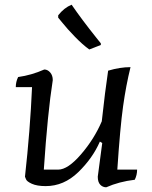

<svg xmlns="http://www.w3.org/2000/svg" viewBox="-20 -780 647 815"><path d="M562 -60Q562 -37 552 -17Q485 -9 431 15Q416 15 405.5 4Q395 -7 395 -30L414 -173L404 -179Q373 -108 312 -49Q251 10 174 10Q137 10 115 0Q93 -10 90 -20L86 -30Q108 -227 116 -410H47Q47 -433 57 -453Q114 -461 168 -485Q182 -485 193 -472.5Q204 -460 204 -440Q182 -300 166 -60H227Q268 -60 324 -125Q380 -190 412 -265Q426 -393 439 -480Q489 -495 534 -495Q515 -418 502.5 -329Q490 -240 478 -60ZM284 -760Q328 -696 388 -621L408 -596V-589L359 -570Q331 -590 298 -624Q265 -658 246 -682L227 -705V-715Q252 -747 284 -760Z"/></svg>

Font: Kotta One
Style: Regular
Weight: 400
Designer: Ania Kruk
Foundry: Ania Kruk
Version: Version 1.001